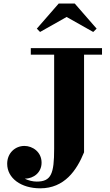

<svg xmlns="http://www.w3.org/2000/svg" viewBox="-20 -1018 615 1069"><path d="M351 -923.5 499 -840 518 -858.5 396 -998.5H307L185 -858.5L203 -840ZM151.5 -750V-713.5H281.5V-190C281.5 -50.5 265 -7 184.5 -7C163.5 -7 139.5 -12.5 118 -23C168 -24 211.5 -57.5 211.5 -112.5C211.5 -171.5 162 -205.5 116 -205.5C64.5 -205.5 20 -166 20 -106C20 -26 97 30.5 204 30.5C339 30.5 407 -69.5 448 -170V-713.5H548V-750Z"/></svg>

Font: Bodoni* 06
Style: Bold
Weight: 700
Version: Version 2.2